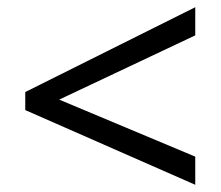

<svg xmlns="http://www.w3.org/2000/svg" viewBox="-20 -628 612 532"><path d="M521 -194V-116L50 -323V-373L521 -608V-530L144 -352L521 -194Z"/></svg>

Font: NameLogos Sans
Style: Regular
Weight: 500
Version: Version 0.1